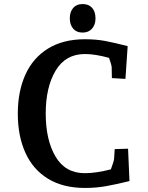

<svg xmlns="http://www.w3.org/2000/svg" viewBox="-20 -914 730 949"><path d="M68 -352Q68 -462 105.5 -545Q143 -628 217.5 -674Q292 -720 400 -720Q455 -720 500 -711.5Q545 -703 611 -686L600 -524L533 -528L532 -581Q532 -591 519 -628Q450 -647 400 -647Q304 -647 255 -565Q206 -483 206 -353Q206 -222 254.5 -140Q303 -58 399 -58Q455 -58 528 -77Q543 -117 544 -130L547 -177L613 -179L620 -19Q555 -3 505 6Q455 15 400 15Q292 15 217.5 -30.5Q143 -76 105.5 -159Q68 -242 68 -352ZM325 -823Q325 -855 341.5 -874.5Q358 -894 388 -894Q418 -894 435 -875.5Q452 -857 452 -823Q452 -792 435 -772.5Q418 -753 388 -753Q358 -753 341.5 -772.5Q325 -792 325 -823Z"/></svg>

Font: Andada Pro
Style: Bold
Weight: 700
Designer: Carolina Giovagnoli
Foundry: Huerta Tipografica
Version: Version 3.005; ttfautohint (v1.8.4)